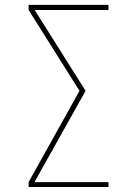

<svg xmlns="http://www.w3.org/2000/svg" viewBox="-20 -750 540 770"><path d="M415 -710H119.1L323.2 -385.7L118.2 -19.5H415V0H94.7V-19.5L298.8 -385.7L94.7 -710V-730.5H415Z"/></svg>

Font: Mgen+ 1m thin
Style: Regular
Weight: 100
Designer: [Source Han Sans]
Ryoko NISHIZUKA  (kana & ideographs); Paul D. Hunt (Latin, Greek & Cyrillic); Wenlong ZHANG  (bopomofo
Version: Version 1.059.20150602